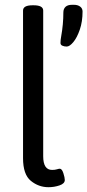

<svg xmlns="http://www.w3.org/2000/svg" viewBox="-20 -774 364 800"><path d="M76 -115V-730Q76 -752 116 -752H120Q160 -752 160 -730V-123Q160 -66 197 -66Q209 -66 217 -68.5Q225 -71 229 -71Q238 -71 244 -52.5Q250 -34 250 -24Q250 -9 228 -1.5Q206 6 182 6Q141 6 108.5 -20.5Q76 -47 76 -115ZM232 -595Q232 -607 235 -623Q244 -673 244 -722Q244 -737 253 -745.5Q262 -754 280 -754H288Q304 -754 314 -746.5Q324 -739 324 -726Q324 -684 312.5 -650.5Q301 -617 285.5 -598.5Q270 -580 258 -580Q248 -580 240 -583.5Q232 -587 232 -595Z"/></svg>

Font: Asap Condensed
Style: Regular
Weight: 400
Designer: Pablo Cosgaya
Foundry: Omnibus-Type
Version: Version 1.010; ttfautohint (v1.8)